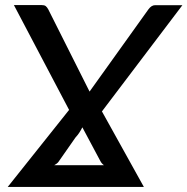

<svg xmlns="http://www.w3.org/2000/svg" viewBox="-20 -740 742 760"><path d="M253.5 -305 35 -720H144Q155.5 -720 160.8 -716Q166 -712 171 -703L334.5 -377.5L567.5 -703Q579.5 -719.5 594 -719.5H702L383.5 -299L549.5 0H10.5ZM306 -236Q300.5 -225 294 -215Q287.5 -205 279 -196L210.5 -98Q207.5 -94.5 203.2 -91.5Q199 -88.5 194.5 -86H391.5Q382.5 -92.5 377.5 -102Z"/></svg>

Font: Lato Semibold
Style: Italic
Weight: 600
Italic angle: -7°
Designer: Lukasz Dziedzic
Foundry: tyPoland Lukasz Dziedzic
Version: Version 2.006; 2014-01-15